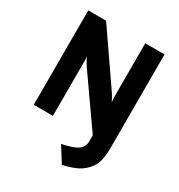

<svg xmlns="http://www.w3.org/2000/svg" viewBox="-215 -845 1152 1233"><g transform="rotate(30 361.0 -228.0)"><path d="M427 244 355.5 130Q441 112.5 472.5 88.8Q504 65 504 24.5V-20L248 -385Q241 -395 231.8 -412.2Q222.5 -429.5 217.5 -439.5Q219.5 -430.5 219.8 -412.2Q220 -394 220 -386.5V0H78V-700H210L474.5 -316.5Q479.5 -308.5 489 -292.2Q498.5 -276 503.5 -264.5Q502 -274.5 501.2 -291.5Q500.5 -308.5 500.5 -317V-700H643.5V-1Q643.5 45.5 633.8 87.8Q624 130 592 164Q558.5 200 513.8 217.8Q469 235.5 427 244Z"/></g></svg>

Font: Overpass ExtraBold
Style: Regular
Weight: 800
Designer: Delve Withrington, Dave Bailey, Thomas Jockin
Foundry: Delve Fonts LLC
Version: Version 4.000; ttfautohint (v1.8.3)